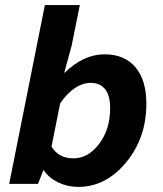

<svg xmlns="http://www.w3.org/2000/svg" viewBox="-20 -721 640 753"><path d="M287 12Q245 12 208.5 -5.5Q172 -23 152 -53H150L129 0H16L156 -701H293L261 -542L232 -436H234Q308 -508 390 -508Q468 -508 511 -457.5Q554 -407 554 -314Q554 -180 474.5 -84Q395 12 287 12ZM412 -297Q412 -347 392 -371.5Q372 -396 337 -396Q272 -396 216 -316L182 -146Q210 -100 268 -100Q326 -100 369 -157Q412 -214 412 -297Z"/></svg>

Font: TypoPRO Source Code Pro
Style: Bold Italic
Weight: 700
Italic angle: -11°
Monospace: yes
Designer: Paul D. Hunt, Teo Tuominen
Foundry: Adobe Systems Incorporated
Version: Version 1.030;PS 1.0;hotconv 1.0.84;makeotf.lib2.5.63406